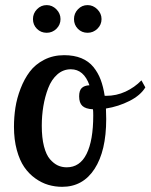

<svg xmlns="http://www.w3.org/2000/svg" viewBox="-20 -719 584 745"><path d="M229 -504.9Q267.1 -504.9 295.7 -493.2Q324.2 -481.4 342.3 -459.2Q360.4 -437 370.6 -409.7Q380.9 -382.3 386.2 -347.2H392.1Q431.6 -347.2 467 -363.5Q502.4 -379.9 528.8 -407.2L543.9 -379.9Q525.4 -349.1 482.7 -327.4Q439.9 -305.7 391.1 -297.9Q391.1 -291.5 391.6 -277.8Q392.1 -264.2 392.1 -256.8Q392.1 -133.3 346.9 -63.7Q301.8 5.9 221.2 5.9Q193.4 5.9 167.5 -1.7Q141.6 -9.3 116.9 -26.9Q92.3 -44.4 74.2 -70.6Q56.2 -96.7 45.2 -137Q34.2 -177.2 34.2 -227.1Q34.2 -264.6 39.8 -301.3Q45.4 -337.9 59.8 -375.2Q74.2 -412.6 95.5 -440.9Q116.7 -469.2 151.4 -487.1Q186 -504.9 229 -504.9ZM238.8 -69.8Q290 -69.8 315.9 -121.8Q341.8 -173.8 341.8 -271Q341.8 -287.1 340.8 -294.9Q312 -296.4 299.6 -308.1Q287.1 -319.8 287.1 -345.2Q287.1 -367.7 297.1 -377.4Q307.1 -387.2 327.1 -388.2Q305.2 -450.2 254.9 -450.2Q225.1 -450.2 202.4 -430.2Q179.7 -410.2 167 -377Q154.3 -343.8 148.2 -306.9Q142.1 -270 142.1 -231Q142.1 -184.6 150.6 -151.4Q159.2 -118.2 173.8 -101.3Q188.5 -84.5 204.3 -77.1Q220.2 -69.8 238.8 -69.8ZM107.9 -645Q107.9 -667 123.5 -683.1Q139.2 -699.2 161.1 -699.2Q182.6 -699.2 198.7 -682.9Q214.8 -666.5 214.8 -645Q214.8 -623 199 -607.4Q183.1 -591.8 161.1 -591.8Q138.7 -591.8 123.3 -607.2Q107.9 -622.6 107.9 -645ZM267.1 -645Q267.1 -667 282.5 -683.1Q297.9 -699.2 319.8 -699.2Q341.3 -699.2 357.7 -682.9Q374 -666.5 374 -645Q374 -623 357.9 -607.4Q341.8 -591.8 319.8 -591.8Q297.4 -591.8 282.2 -607.2Q267.1 -622.6 267.1 -645Z"/></svg>

Font: Lobster Two
Style: Regular
Weight: 400
Designer: Pablo Impallari
Foundry: Pablo Impallari. www.impallari.com
Version: Version 1.006